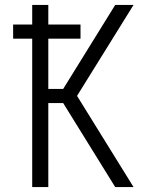

<svg xmlns="http://www.w3.org/2000/svg" viewBox="-20 -755 640 775"><path d="M110 0V-599H33V-656H110V-735H175V-656H305V-599H175V-396H235L445 -735H519L291 -368L519 0H445L235 -339H175V0Z"/></svg>

Font: Iosevka Aile Custom Light
Style: Regular
Weight: 300
Designer: Belleve Invis
Foundry: Belleve Invis
Version: Version 17.0.2; ttfautohint (v1.8.3)